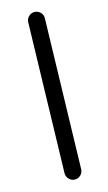

<svg xmlns="http://www.w3.org/2000/svg" viewBox="-116 -743 464 822"><g transform="rotate(-15 116.0 -332.0)"><path d="M109.4 36.6Q94.2 36.1 83.7 25.1Q73.2 14.2 73.2 -1L90.3 -665.5Q90.8 -680.7 101.8 -691.2Q112.8 -701.7 127.9 -701.2Q143.1 -700.7 153.6 -689.9Q164.1 -679.2 163.6 -664.1L146.5 0.5Q146 15.6 135.3 26.1Q124.5 36.6 109.4 36.6Z"/></g></svg>

Font: Mikhak Regular
Style: Regular
Weight: 400
Designer: Amin Abedi
Version: Version 3.3